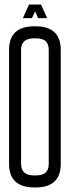

<svg xmlns="http://www.w3.org/2000/svg" viewBox="-20 -820 308 847"><path d="M108 -800H161L188 -740H148L135 -770L121 -740H81ZM248 -97Q248 7 136 7H132Q20 7 20 -97V-600Q20 -704 132 -704H136Q248 -704 248 -600ZM132 -651Q101 -651 87 -638Q73 -625 73 -600V-97Q73 -72 87 -59Q101 -46 132 -46H136Q168 -46 181.5 -59Q195 -72 195 -97V-600Q195 -626 181.5 -638.5Q168 -651 136 -651Z"/></svg>

Font: Karantina Light
Style: Regular
Weight: 300
Designer: Rony Koch
Foundry: Rony Koch
Version: Version 1.000; ttfautohint (v1.8.3)